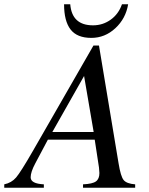

<svg xmlns="http://www.w3.org/2000/svg" viewBox="-71 -882 702 902"><path d="M502 -862H531Q520 -795 471 -749.5Q422 -704 358 -704Q291 -704 260.5 -743.5Q230 -783 230 -862H259Q267 -763 366 -763Q412 -763 449 -789.5Q486 -816 502 -862ZM564 0H319V-16Q364 -18 380 -30Q396 -42 396 -69Q396 -77 394 -95L374 -226H154L95 -115Q73 -74 73 -49Q73 -19 135 -16V0H-51V-16Q-17 -23 4.5 -48Q26 -73 83 -172L368 -668H394L486 -115Q496 -53 510 -36Q524 -19 564 -16ZM369 -262 324 -525 175 -262Z"/></svg>

Font: STIX
Style: Italic
Weight: 400
Italic angle: -16.33°
Designer: MicroPress Inc., with final additions and corrections provided by Coen Hoffman, Elsevier (retired)
Version: Version 1.1.1